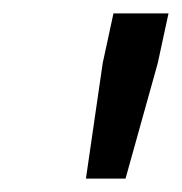

<svg xmlns="http://www.w3.org/2000/svg" viewBox="-20 -708 271 286"><path d="M108 -442 133 -614 149 -688H231L215 -614L167 -442Z"/></svg>

Font: Saira Semi Condensed
Style: Italic
Weight: 400
Width: 4
Italic angle: -12°
Designer: Hector Gatti with collaboration of the Omnibus-Type team
Foundry: Omnibus-Type
Version: Version 1.001; ttfautohint (v1.8)